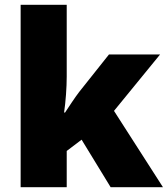

<svg xmlns="http://www.w3.org/2000/svg" viewBox="-20 -873 699 800"><path d="M258 -554Q258 -520 255 -479Q252 -438 247 -404H251Q262 -421 279.5 -447Q297 -473 310 -490L434 -646H647L455 -411L659 -93H441L320 -291L258 -244V-93H66V-853H258Z"/></svg>

Font: Noto Sans Kannada UI Black
Style: Regular
Weight: 900
Designer: Jelle Bosma - Monotype Design Team
Foundry: Monotype Imaging Inc.
Version: Version 2.005; ttfautohint (v1.8.4.7-5d5b)